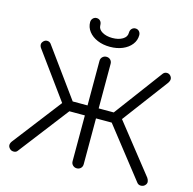

<svg xmlns="http://www.w3.org/2000/svg" viewBox="-139 -1157 1307 1299"><g transform="rotate(15 515.0 -508.0)"><path d="M42 -10Q30 -22 30.5 -35.5Q31 -49 41 -62L302 -401L70 -720Q60 -733 59.5 -746Q59 -759 71 -771Q82 -782 97 -781.5Q112 -781 122 -769L392 -397L96 -12Q87 1 69.5 1Q52 1 42 -10ZM511 0Q495 0 483.5 -11Q472 -22 472 -39V-360H320V-430H472V-742Q472 -759 483.5 -770Q495 -781 511 -781Q528 -781 539 -770Q550 -759 550 -742V-430H703V-360H550V-39Q550 -22 539 -11Q528 0 511 0ZM988 -10Q977 1 960 1Q943 1 933 -12L631 -397L908 -769Q918 -781 933 -781.5Q948 -782 959 -771Q970 -759 969.5 -746Q969 -733 960 -720L721 -401L989 -62Q998 -49 999 -35.5Q1000 -22 988 -10ZM515 -852Q466 -852 427 -868.5Q388 -885 365.5 -914Q343 -943 343 -979Q343 -995 353.5 -1006Q364 -1017 379 -1017Q395 -1017 405 -1006Q415 -995 415 -976Q415 -948 444 -931Q473 -914 515 -914Q558 -914 586.5 -931Q615 -948 615 -976Q615 -995 625.5 -1006Q636 -1017 651 -1017Q667 -1017 677 -1006Q687 -995 687 -979Q687 -943 664.5 -914Q642 -885 603 -868.5Q564 -852 515 -852Z"/></g></svg>

Font: Comfortaa
Style: Regular
Weight: 400
Designer: Johan Aakerlund
Foundry: Johan Aakerlund
Version: Version 3.104; ttfautohint (v1.8.1.43-b0c9)